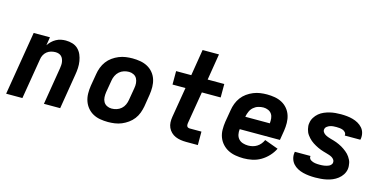

<svg xmlns="http://www.w3.org/2000/svg" viewBox="-71 -1122 3042 1517"><g transform="rotate(15 1450.0 -363.5)"><path d="M23 0 109 -520H242L231 -452Q243 -470 258 -484.5Q273 -499 292 -509.5Q311 -520 331 -524Q351 -528 370 -528Q399 -528 425.5 -520Q452 -512 471 -493.5Q490 -475 500.5 -450.5Q511 -426 515.5 -398.5Q520 -371 518.5 -342.5Q517 -314 512 -286L465 0H332L382 -304Q384 -317 385 -330.5Q386 -344 384 -356.5Q382 -369 377 -381Q372 -393 363 -401.5Q354 -410 341.5 -414Q329 -418 316 -418Q298 -418 279.5 -413Q261 -408 246 -396Q231 -384 222 -366.5Q213 -349 211 -331L156 0Z M857 8Q824 8 792.5 2.5Q761 -3 734.5 -17.5Q708 -32 688.5 -55.5Q669 -79 659 -108Q649 -137 648.5 -169.5Q648 -202 653 -234L670 -334Q674 -361 684.5 -388.5Q695 -416 712.5 -439.5Q730 -463 754.5 -480.5Q779 -498 806 -509Q833 -520 861 -524Q889 -528 916 -528Q949 -528 980.5 -522.5Q1012 -517 1039 -502.5Q1066 -488 1085.5 -464.5Q1105 -441 1114.5 -412Q1124 -383 1124.5 -350.5Q1125 -318 1120 -286L1104 -186Q1099 -159 1089 -131.5Q1079 -104 1061 -80.5Q1043 -57 1018.5 -39.5Q994 -22 967.5 -11Q941 0 912.5 4Q884 8 857 8ZM857 -102Q878 -102 898.5 -108.5Q919 -115 935.5 -129.5Q952 -144 961 -164Q970 -184 973 -204L990 -304Q994 -325 992.5 -345.5Q991 -366 982 -383Q973 -400 955 -409Q937 -418 917 -418Q896 -418 875.5 -411.5Q855 -405 838.5 -390.5Q822 -376 812.5 -356Q803 -336 800 -316L783 -216Q780 -195 781 -174.5Q782 -154 791.5 -137Q801 -120 819 -111Q837 -102 857 -102Z M1496 0Q1472 0 1449.5 -3.5Q1427 -7 1407 -15.5Q1387 -24 1371 -39.5Q1355 -55 1346 -75Q1337 -95 1336 -118Q1335 -141 1339 -164L1380 -410H1274V-520H1398L1433 -735H1567L1532 -520H1668V-410H1514L1470 -146Q1469 -140 1469.5 -133Q1470 -126 1473 -120.5Q1476 -115 1482.5 -112.5Q1489 -110 1495 -110H1591V0Z M1966 8Q1933 8 1900.5 2.5Q1868 -3 1840.5 -17Q1813 -31 1792 -54Q1771 -77 1760 -106Q1749 -135 1748.5 -168Q1748 -201 1753 -234L1770 -334Q1774 -361 1784.5 -388.5Q1795 -416 1812.5 -439.5Q1830 -463 1854.5 -480.5Q1879 -498 1906 -509Q1933 -520 1961 -524Q1989 -528 2016 -528Q2049 -528 2080.5 -522.5Q2112 -517 2139 -502.5Q2166 -488 2185.5 -464.5Q2205 -441 2214.5 -412Q2224 -383 2224.5 -350.5Q2225 -318 2220 -286L2207 -207H1878Q1875 -184 1879.5 -163Q1884 -142 1897.5 -127Q1911 -112 1932 -105.5Q1953 -99 1975 -99Q1993 -99 2011.5 -103.5Q2030 -108 2046 -118Q2062 -128 2074.5 -143Q2087 -158 2095 -176L2207 -135Q2191 -102 2164.5 -73.5Q2138 -45 2105.5 -26Q2073 -7 2037 0.5Q2001 8 1966 8ZM1896 -313H2096Q2098 -334 2096 -354Q2094 -374 2083.5 -389.5Q2073 -405 2054.5 -413Q2036 -421 2016 -421Q1995 -421 1973.5 -414.5Q1952 -408 1935 -393Q1918 -378 1909 -357.5Q1900 -337 1896 -317Z M2552 8Q2526 8 2501 5.5Q2476 3 2452 -3Q2428 -9 2406.5 -20.5Q2385 -32 2369.5 -49.5Q2354 -67 2347 -91Q2340 -115 2344 -140L2345 -147H2473V-146Q2471 -136 2475.5 -127.5Q2480 -119 2488 -114Q2496 -109 2504.5 -106Q2513 -103 2522.5 -101.5Q2532 -100 2541.5 -99.5Q2551 -99 2561 -99Q2570 -99 2579 -99.5Q2588 -100 2597.5 -101.5Q2607 -103 2616.5 -105.5Q2626 -108 2634.5 -112Q2643 -116 2650 -123.5Q2657 -131 2659 -140Q2661 -154 2654 -165Q2647 -176 2636 -182.5Q2625 -189 2613 -193Q2601 -197 2588.5 -200.5Q2576 -204 2564 -207.5Q2552 -211 2540 -215.5Q2528 -220 2516.5 -225.5Q2505 -231 2494 -237Q2483 -243 2472.5 -250Q2462 -257 2452.5 -265Q2443 -273 2435 -282Q2427 -291 2419.5 -301Q2412 -311 2407 -322.5Q2402 -334 2399 -346.5Q2396 -359 2395 -372Q2394 -385 2397 -399Q2400 -421 2413 -442Q2426 -463 2444.5 -478.5Q2463 -494 2485.5 -503.5Q2508 -513 2530.5 -518.5Q2553 -524 2576 -526Q2599 -528 2621 -528Q2646 -528 2670.5 -525.5Q2695 -523 2718.5 -516.5Q2742 -510 2762.5 -498.5Q2783 -487 2798.5 -469.5Q2814 -452 2820 -428.5Q2826 -405 2822 -380L2820 -373H2692L2693 -374Q2695 -388 2686 -398.5Q2677 -409 2665 -413.5Q2653 -418 2639.5 -419.5Q2626 -421 2612 -421Q2599 -421 2586.5 -420Q2574 -419 2561.5 -415Q2549 -411 2537 -402Q2525 -393 2523 -380Q2520 -367 2527.5 -356Q2535 -345 2545.5 -338.5Q2556 -332 2568 -327.5Q2580 -323 2592.5 -319.5Q2605 -316 2617.5 -312.5Q2630 -309 2641.5 -304.5Q2653 -300 2665 -294.5Q2677 -289 2687.5 -283Q2698 -277 2708 -270Q2718 -263 2728 -255Q2738 -247 2746.5 -238Q2755 -229 2761.5 -219Q2768 -209 2774 -197.5Q2780 -186 2782.5 -173.5Q2785 -161 2786 -148Q2787 -135 2785 -122Q2781 -98 2767.5 -77Q2754 -56 2734 -40.5Q2714 -25 2691.5 -15.5Q2669 -6 2645.5 -1Q2622 4 2598.5 6Q2575 8 2552 8Z"/></g></svg>

Font: Iosevka Aile Extrabold
Style: Italic
Weight: 800
Italic angle: -9°
Designer: Belleve Invis
Foundry: Belleve Invis
Version: Version 31.1.0; ttfautohint (v1.8.4)